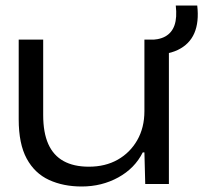

<svg xmlns="http://www.w3.org/2000/svg" viewBox="-20 -669 739 698"><path d="M277 9Q210 9 158 -15Q106 -39 77 -92.5Q48 -146 48 -235V-525H137V-251Q137 -187 155.5 -145.5Q174 -104 211 -83.5Q248 -63 303 -63Q363 -63 408 -88.5Q453 -114 479 -159.5Q505 -205 505 -265V-525H594V0H508L505 -115H499Q470 -57 410 -24Q350 9 277 9ZM515 -470V-524Q557 -523 581 -536.5Q605 -550 614.5 -577.5Q624 -605 619 -649H697Q704 -589 686.5 -548.5Q669 -508 626.5 -487.5Q584 -467 515 -470Z"/></svg>

Font: Mona Sans Expanded
Style: Regular
Weight: 400
Width: 7
Designer: Deni Anggara
Foundry: GitHub
Version: Version 2.000